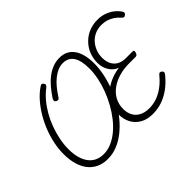

<svg xmlns="http://www.w3.org/2000/svg" viewBox="-183 -1597 2082 2082"><g transform="rotate(-45 858.0 -555.5)"><path d="M468 19Q393 19 336.5 -8Q280 -35 241.5 -84.5Q203 -134 183.5 -203.5Q164 -273 164 -358Q164 -436 180.5 -516.5Q197 -597 227 -674Q257 -751 299 -821.5Q341 -892 391.5 -950.5Q442 -1009 501 -1050Q522 -1066 533 -1064Q544 -1062 553 -1049Q563 -1036 560 -1025Q557 -1014 539 -999Q487 -960 441.5 -906Q396 -852 359 -787.5Q322 -723 295.5 -651Q269 -579 254 -504.5Q239 -430 239 -357Q239 -288 254 -231.5Q269 -175 298 -134.5Q327 -94 371 -72Q415 -50 474 -50Q534 -50 593 -75.5Q652 -101 706 -145.5Q760 -190 807.5 -250Q855 -310 893.5 -379.5Q932 -449 960.5 -524Q989 -599 1004 -673.5Q1019 -748 1019 -818Q1019 -878 1009 -924Q999 -970 978.5 -1001Q958 -1032 927 -1047.5Q896 -1063 855 -1063Q815 -1063 776 -1046Q737 -1029 699 -998.5Q661 -968 626.5 -925.5Q592 -883 560 -833Q551 -818 538 -816Q525 -814 512 -823Q499 -831 498.5 -842.5Q498 -854 507 -870Q545 -927 585.5 -975Q626 -1023 671.5 -1057.5Q717 -1092 766.5 -1111Q816 -1130 870 -1130Q925 -1130 967 -1109Q1009 -1088 1037.5 -1048Q1066 -1008 1080.5 -950.5Q1095 -893 1095 -819Q1095 -742 1078 -660Q1061 -578 1030 -496Q999 -414 955.5 -338Q912 -262 857.5 -197Q803 -132 740.5 -83.5Q678 -35 609.5 -8Q541 19 468 19ZM1159 19Q1072 19 1012.5 -15Q953 -49 921.5 -107.5Q890 -166 890 -240Q890 -315 917.5 -376Q945 -437 994 -482.5Q1043 -528 1108 -557Q1173 -586 1250 -597Q1213 -610 1184 -639.5Q1155 -669 1139 -710Q1123 -751 1123 -799Q1123 -853 1138 -902.5Q1153 -952 1182 -993Q1211 -1034 1251.5 -1065Q1292 -1096 1343.5 -1113Q1395 -1130 1455 -1130Q1508 -1130 1555.5 -1114Q1603 -1098 1642.5 -1068.5Q1682 -1039 1708 -999Q1717 -986 1715.5 -975Q1714 -964 1701 -955Q1689 -944 1677.5 -946Q1666 -948 1654 -961Q1628 -992 1595.5 -1014Q1563 -1036 1525 -1048Q1487 -1060 1443 -1060Q1388 -1060 1342.5 -1039Q1297 -1018 1265 -982Q1233 -946 1215.5 -899.5Q1198 -853 1198 -801Q1198 -747 1218 -705.5Q1238 -664 1278 -640.5Q1318 -617 1377 -617H1482Q1494 -617 1497.5 -609.5Q1501 -602 1496 -585Q1491 -568 1483 -560Q1475 -552 1463 -552H1358Q1281 -552 1210.5 -532Q1140 -512 1085 -473Q1030 -434 998.5 -377Q967 -320 967 -247Q967 -190 990 -146Q1013 -102 1060 -77Q1107 -52 1175 -52Q1233 -52 1290.5 -72Q1348 -92 1402.5 -132.5Q1457 -173 1504 -231Q1518 -247 1529 -247.5Q1540 -248 1553 -236Q1565 -226 1564 -214.5Q1563 -203 1549 -186Q1493 -118 1429.5 -72Q1366 -26 1298.5 -3.5Q1231 19 1159 19Z"/></g></svg>

Font: Playwrite CU Light
Style: Regular
Weight: 300
Designer: Veronika Burian, José Scaglione
Foundry: TypeTogether
Version: Version 1.002